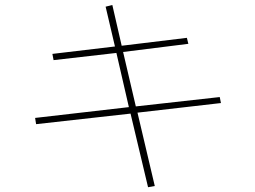

<svg xmlns="http://www.w3.org/2000/svg" viewBox="-20 -742 1040 782"><path d="M123 -261.7 504.9 -305.7 454.1 -526.4 198.2 -497.1 193.4 -522.5 448.2 -552.7 410.2 -714.8 437.5 -721.7 475.6 -555.7 741.2 -587.9 747.1 -563.5 481.4 -530.3 533.2 -308.6 875 -346.7 879.9 -322.3 540 -283.2 610.4 15.6 583 20.5 511.7 -279.3 127 -236.3Z"/></svg>

Font: Gothic A1 Thin
Style: Regular
Weight: 250
Designer: HanYang I&C Co.,Ltd.
Foundry: HanYang I&C Co.,Ltd.
Version: Version 2.50